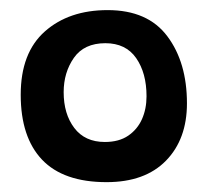

<svg xmlns="http://www.w3.org/2000/svg" viewBox="-20 -736 415 380"><path d="M191 -375.5Q105.5 -375.5 63.2 -420Q21 -464.5 21 -548.5Q21 -631.5 68.8 -673.8Q116.5 -716 193 -716Q272.5 -716 311.2 -664.2Q350 -612.5 350 -531.5Q350 -460.5 308.5 -418Q267 -375.5 191 -375.5ZM187.5 -455Q215.5 -455 233.8 -467.5Q252 -480 261 -500.2Q270 -520.5 270 -545.5Q270 -591.5 249.5 -621Q229 -650.5 188.5 -650.5Q146.5 -650.5 126.2 -621.5Q106 -592.5 106 -553.5Q106 -510.5 127 -482.8Q148 -455 187.5 -455Z"/></svg>

Font: Grandstander Thin Medium
Style: Regular
Weight: 500
Version: Version 1.200